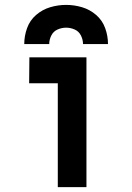

<svg xmlns="http://www.w3.org/2000/svg" viewBox="-20 -764 540 784"><path d="M216 0V-424H99L100 -530H333V0ZM79 -584Q79 -617 90.5 -649Q102 -681 127.5 -703Q153 -725 185 -734.5Q217 -744 250 -744Q283 -744 315 -734.5Q347 -725 372.5 -703Q398 -681 409.5 -649Q421 -617 421 -584H319Q319 -602 310.5 -619Q302 -636 285 -643.5Q268 -651 250 -651Q232 -651 215 -643.5Q198 -636 189.5 -619Q181 -602 181 -584Z"/></svg>

Font: Iosevka SS01
Style: Bold
Weight: 700
Monospace: yes
Designer: Belleve Invis
Foundry: Belleve Invis
Version: 2.3.3; ttfautohint (v1.8.3)